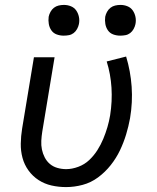

<svg xmlns="http://www.w3.org/2000/svg" viewBox="-20 -753 640 781"><path d="M249 8Q218 8 189.5 1.5Q161 -5 137 -20.5Q113 -36 96 -59.5Q79 -83 71.5 -111Q64 -139 64.5 -169Q65 -199 70 -230L118 -520H202L152 -218Q149 -199 148 -180.5Q147 -162 150.5 -145Q154 -128 162 -112.5Q170 -97 183 -86Q196 -75 213.5 -70Q231 -65 249 -65Q273 -65 298.5 -74.5Q324 -84 343 -102Q362 -120 376 -142Q390 -164 400 -188Q410 -212 417 -236Q424 -260 428 -284Q437 -341 433.5 -396.5Q430 -452 414 -503L493 -523Q511 -464 515.5 -400.5Q520 -337 509 -272Q503 -239 493 -206Q483 -173 468 -141.5Q453 -110 430.5 -81.5Q408 -53 379 -31.5Q350 -10 316 -1Q282 8 249 8ZM469 -608Q454 -608 440.5 -613Q427 -618 419 -629.5Q411 -641 408.5 -655.5Q406 -670 408 -685Q410 -695 415.5 -705Q421 -715 429.5 -721.5Q438 -728 448.5 -730.5Q459 -733 470 -733Q485 -733 498.5 -727.5Q512 -722 520 -710.5Q528 -699 531 -684.5Q534 -670 531 -655Q529 -645 523.5 -635Q518 -625 509.5 -618.5Q501 -612 490.5 -610Q480 -608 469 -608ZM239 -608Q224 -608 210.5 -613Q197 -618 189 -629.5Q181 -641 178.5 -655.5Q176 -670 178 -685Q180 -695 185.5 -705Q191 -715 199.5 -721.5Q208 -728 218.5 -730.5Q229 -733 240 -733Q255 -733 268.5 -727.5Q282 -722 290 -710.5Q298 -699 301 -684.5Q304 -670 301 -655Q299 -645 293.5 -635Q288 -625 279.5 -618.5Q271 -612 260.5 -610Q250 -608 239 -608Z"/></svg>

Font: Iosevka Aile
Style: Italic
Weight: 400
Italic angle: -9°
Designer: Belleve Invis
Foundry: Belleve Invis
Version: Version 28.0.1; ttfautohint (v1.8.4)